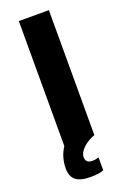

<svg xmlns="http://www.w3.org/2000/svg" viewBox="-160 -700 615 937"><g transform="rotate(-20 148.0 -231.5)"><path d="M39 106Q39 47 70 0V-649H226V0Q191 12 165.5 36Q140 60 140 83Q140 99 148.5 107Q157 115 178 115Q190 115 208 109V176Q188 186 138 186Q88 186 63.5 167Q39 148 39 106Z"/></g></svg>

Font: Play
Style: Bold
Weight: 700
Designer: Jonas Hecksher (Cyrillic expansion: Cyreal)
Foundry: Jonas Hecksher, Playtype, e-types AS
Version: Version 2.101; ttfautohint (v1.5.65-e2d9)